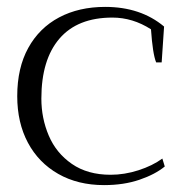

<svg xmlns="http://www.w3.org/2000/svg" viewBox="-20 -527 519 557"><path d="M30 -248Q30 -330 62 -388Q94 -446 151.5 -476.5Q209 -507 285 -507Q388 -507 456 -450L449 -346H433Q423 -370 418 -442Q365 -476 306 -476Q205 -476 152.5 -415Q100 -354 100 -241Q100 -184 121.5 -133.5Q143 -83 188.5 -51.5Q234 -20 301 -20Q341 -20 381.5 -33Q422 -46 451 -67L458 -44Q430 -21 384.5 -5.5Q339 10 282 10Q206 10 149 -22.5Q92 -55 61 -113Q30 -171 30 -248Z"/></svg>

Font: Trirong Light
Style: Regular
Weight: 300
Designer: Katatrad Team
Foundry: CadsonDemak
Version: Version 1.001